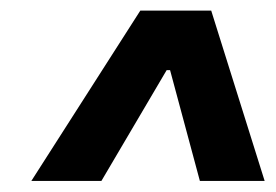

<svg xmlns="http://www.w3.org/2000/svg" viewBox="-20 -733 511 356"><path d="M287.1 -643.1H312.5L305.7 -603H280.3ZM38.1 -397.5 240.2 -713.4H371.6L470.7 -397.5H350.6L291.5 -617.2H297.4L168 -397.5Z"/></svg>

Font: Inter Tight ExtraBold
Style: Italic
Weight: 800
Italic angle: -9.39999°
Designer: Rasmus Andersson
Foundry: rsms
Version: Version 3.004